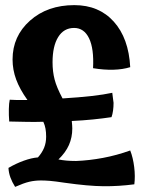

<svg xmlns="http://www.w3.org/2000/svg" viewBox="-20 -693 555 749"><path d="M233 20Q193 14 174 12.5Q155 11 140 11Q116 11 94.5 16Q73 21 39 36Q27 17 20.5 -1Q14 -19 13 -38Q42 -55 72.5 -66Q103 -77 128 -79Q144 -97 152 -116.5Q160 -136 160 -160Q160 -177 157.5 -191Q155 -205 149 -218Q120 -217 88.5 -217.5Q57 -218 16 -219Q14 -244 14.5 -267.5Q15 -291 18 -304Q28 -303 42 -303Q56 -303 87 -303Q57 -345 43 -383Q29 -421 29 -461Q29 -552 97 -612.5Q165 -673 270 -673Q366 -673 424 -608.5Q482 -544 488 -431Q459 -422 422 -421Q385 -420 343 -427Q347 -503 327.5 -543.5Q308 -584 269 -584Q229 -584 207 -548.5Q185 -513 185 -450Q185 -414 193 -383Q201 -352 224 -309Q289 -313 337.5 -318.5Q386 -324 418 -331Q420 -315 421 -307Q422 -299 423 -292Q423 -276 421 -261.5Q419 -247 415 -236Q382 -231 342.5 -227Q303 -223 260 -221Q261 -210 261.5 -204Q262 -198 262 -192Q262 -157 249 -127.5Q236 -98 208 -71Q223 -68 239.5 -66.5Q256 -65 277 -65Q328 -67 381.5 -77Q435 -87 488 -106Q499 -78 503.5 -41.5Q508 -5 504 26Q443 34 384 33.5Q325 33 233 20Z"/></svg>

Font: Atma SemiBold
Style: Regular
Weight: 600
Designer: Gregori Vincens, Jeremie Hornus, Riccardo Olocco, Yoann Minet.
Foundry: black foundry
Version: Version 1.102;PS 1.100;hotconv 1.0.86;makeotf.lib2.5.63406